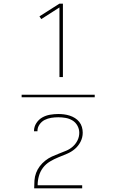

<svg xmlns="http://www.w3.org/2000/svg" viewBox="-20 -868 640 1056"><path d="M501 -333H99V-347H501ZM307 -444V-827L207 -763L197 -778L307 -848H326V-444ZM168 168V167Q168 146 169.5 124.5Q171 103 178.5 83Q186 63 199 46Q212 29 229 15.5Q246 2 265.5 -7Q285 -16 305 -23.5Q325 -31 345 -39.5Q365 -48 381 -62.5Q397 -77 406.5 -96.5Q416 -116 416 -138Q416 -158 406 -176.5Q396 -195 378.5 -205.5Q361 -216 341 -219.5Q321 -223 301 -223Q281 -223 262 -220Q243 -217 226 -208.5Q209 -200 197.5 -183.5Q186 -167 186 -148V-146H167V-148Q167 -171 180 -191Q193 -211 212.5 -222Q232 -233 255 -237Q278 -241 301 -241Q316 -241 332 -239Q348 -237 363.5 -232Q379 -227 392.5 -218.5Q406 -210 416 -197.5Q426 -185 430.5 -169.5Q435 -154 435 -138Q435 -112 423 -88.5Q411 -65 391.5 -48.5Q372 -32 348 -22Q324 -12 300.5 -2.5Q277 7 254.5 20.5Q232 34 216.5 54.5Q201 75 194 100Q187 125 187 151H432V168Z"/></svg>

Font: Iosevka Aile Thin
Style: Regular
Weight: 100
Designer: Belleve Invis
Foundry: Belleve Invis
Version: Version 31.1.0; ttfautohint (v1.8.4)